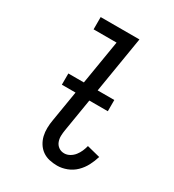

<svg xmlns="http://www.w3.org/2000/svg" viewBox="-180 -838 859 948"><g transform="rotate(30 250.0 -363.5)"><path d="M293 8Q270 8 248 3Q226 -2 208.5 -14.5Q191 -27 179.5 -45.5Q168 -64 163 -85Q158 -106 158.5 -129.5Q159 -153 163 -175L244 -665H113V-735H334L240 -164Q237 -147 236.5 -129.5Q236 -112 242 -96.5Q248 -81 261.5 -71.5Q275 -62 293 -62Q309 -62 324 -70.5Q339 -79 349.5 -92.5Q360 -106 366.5 -121Q373 -136 377 -152L452 -133Q444 -106 430.5 -80Q417 -54 396 -33.5Q375 -13 347.5 -2.5Q320 8 293 8ZM114 -350V-414H376V-350Z"/></g></svg>

Font: Iosevka Gothic
Style: Italic
Weight: 400
Italic angle: -9°
Monospace: yes
Designer: Belleve Invis
Foundry: Belleve Invis
Version: Version 15.5.1; ttfautohint (v1.8.4)